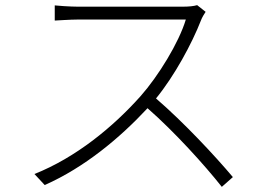

<svg xmlns="http://www.w3.org/2000/svg" viewBox="-20 -710 1040 747"><path d="M747 -690C734 -686 715 -684 689 -684H284C253 -684 199 -688 193 -689V-630C198 -630 252 -634 284 -634H703C676 -544 596 -414 527 -336C419 -215 275 -97 114 -33L154 10C309 -59 444 -171 554 -289C659 -197 775 -69 843 17L886 -21C817 -103 696 -233 587 -327C659 -415 727 -541 762 -631C765 -640 775 -657 780 -664Z"/></svg>

Font: Noto Sans CJK JP Light
Style: Regular
Weight: 300
Designer: Ryoko NISHIZUKA (kana & ideographs); Paul D. Hunt (Latin, Greek & Cyrillic); Wenlong ZHANG (bopomofo); Sandoll Communica
Foundry: Adobe Systems Incorporated
Version: Version 1.004;PS 1.004;hotconv 1.0.82;makeotf.lib2.5.63406